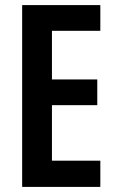

<svg xmlns="http://www.w3.org/2000/svg" viewBox="-20 -734 458 754"><path d="M374 0V-103H184V-321H362V-422H184V-613H374V-714H67V0Z"/></svg>

Font: Noto Sans Arabic UI XCn SmBd
Style: Regular
Weight: 600
Width: 2
Designer: Monotype Design Team, Nadine Chahine and Nizar Qandah
Foundry: Monotype Imaging Inc.
Version: Version 2.010